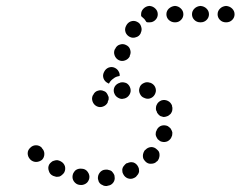

<svg xmlns="http://www.w3.org/2000/svg" viewBox="-20 -592 808 645"><path d="M309 9Q310 14 312 19Q315 24 319 27Q324 30 329 32Q334 33 340 33L341 32Q353 31 360 22Q367 13 365 2Q365 -4 362 -8Q359 -13 355 -17Q351 -20 345 -21Q340 -23 335 -22H333Q322 -21 315 -12Q308 -3 309 9ZM235 -21Q231 -18 228 -13Q225 -9 224 -3Q222 8 228 17Q235 27 246 29H247Q253 30 258 29Q263 28 268 25Q273 22 276 17Q279 12 280 7Q282 -4 275 -14Q269 -23 258 -25H256Q251 -26 245 -25Q240 -24 235 -21ZM392 -28Q390 -23 391 -17Q391 -12 394 -7Q399 3 409 7Q420 11 430 6L432 5Q437 3 440 -2Q444 -6 446 -11Q448 -16 447 -21Q447 -27 444 -32Q439 -42 429 -46Q418 -49 408 -44H406Q401 -41 398 -37Q394 -33 392 -28ZM161 -52Q156 -51 152 -47Q148 -44 145 -39Q140 -29 144 -18Q147 -7 157 -2L159 -1Q164 1 169 2Q175 2 180 1Q185 -1 189 -5Q193 -8 196 -13Q201 -23 198 -34Q194 -45 184 -50L182 -51Q178 -53 172 -54Q167 -54 161 -52ZM460 -68Q460 -63 462 -58Q465 -53 469 -49Q477 -41 488 -42Q500 -42 507 -50L509 -51Q512 -55 514 -60Q516 -66 516 -71Q516 -77 514 -82Q511 -87 507 -90Q499 -98 488 -98Q476 -97 469 -89L467 -88Q464 -84 462 -79Q460 -74 460 -68ZM82 -96Q73 -88 73 -77Q73 -66 81 -57Q81 -57 82 -56Q86 -52 91 -50Q96 -48 101 -48Q107 -48 112 -50Q117 -52 121 -55Q129 -63 129 -75Q129 -86 121 -94Q121 -95 121 -95Q113 -104 101 -104Q90 -104 82 -96ZM507 -129Q509 -124 514 -121Q518 -117 523 -116Q534 -113 544 -118Q554 -124 557 -134L558 -136Q559 -141 559 -147Q558 -152 555 -157Q553 -162 548 -165Q544 -169 539 -170Q528 -173 518 -168Q508 -162 505 -151L504 -150Q503 -145 503 -139Q504 -134 507 -129ZM519 -202Q524 -200 529 -199Q535 -199 540 -201Q545 -202 549 -206Q554 -209 556 -214Q559 -219 559 -224Q560 -230 558 -235V-237Q554 -248 544 -253Q534 -258 523 -255Q518 -253 514 -250Q509 -246 507 -241Q504 -236 504 -231Q503 -225 505 -220L506 -219Q507 -213 511 -209Q514 -205 519 -202ZM305 -235Q315 -230 326 -234Q337 -238 342 -248V-250Q344 -254 345 -258Q345 -262 345 -266Q343 -270 341 -275Q339 -279 336 -282Q333 -285 329 -286Q319 -291 308 -287Q298 -284 293 -273L292 -272Q287 -262 291 -251Q295 -240 305 -235ZM418 -295Q415 -306 406 -312Q396 -317 385 -315L383 -314Q372 -311 366 -302Q360 -292 363 -281Q365 -275 368 -271Q371 -267 376 -264Q381 -261 386 -260Q391 -259 397 -261H398Q409 -264 415 -274Q421 -284 418 -295ZM502 -279Q506 -289 501 -300Q496 -310 485 -314H484Q473 -318 463 -313Q452 -308 449 -298Q445 -287 450 -277Q455 -266 465 -263L467 -262Q478 -258 488 -263Q498 -268 502 -279ZM329 -349 330 -351Q335 -361 345 -365Q356 -369 366 -364Q374 -360 378 -353Q383 -345 382 -337Q381 -337 379 -336H378Q368 -334 361 -328Q352 -322 347 -313Q346 -312 346 -311Q345 -311 344 -312Q343 -312 342 -313Q332 -318 328 -328Q324 -339 329 -349ZM379 -390Q389 -385 400 -389Q411 -393 416 -403V-405Q421 -415 417 -426Q414 -436 403 -441Q393 -446 382 -442Q372 -439 367 -428L366 -427Q361 -417 365 -406Q369 -395 379 -390ZM416 -468Q426 -463 437 -467Q448 -470 453 -481V-482Q458 -492 454 -503Q451 -514 440 -519Q430 -524 419 -520Q409 -516 404 -506L403 -504Q398 -494 402 -483Q406 -473 416 -468ZM481 -572H483Q494 -571 502 -563Q510 -555 510 -544Q510 -533 502 -525Q494 -517 483 -517H481Q479 -517 477 -517Q474 -517 472 -518Q469 -523 465 -528Q460 -533 455 -537Q454 -538 454 -540Q454 -542 454 -544Q454 -555 462 -563Q470 -571 481 -572ZM539 -544Q539 -533 547 -525Q556 -517 567 -517H569Q580 -517 588 -525Q596 -533 596 -544Q596 -555 588 -563Q580 -571 569 -572H567Q556 -571 547 -563Q539 -555 539 -544ZM625 -544Q625 -533 633 -525Q641 -517 653 -517H654Q666 -517 674 -525Q682 -533 682 -544Q682 -555 674 -563Q666 -571 654 -572H653Q641 -571 633 -563Q625 -555 625 -544ZM768 -544Q768 -533 760 -525Q752 -517 740 -517H739Q727 -517 719 -525Q711 -533 711 -544Q711 -555 719 -563Q727 -571 739 -572H740Q752 -571 760 -563Q768 -555 768 -544Z"/></svg>

Font: FRB American Cursive Guidelines Dotted Ultra
Style: Bold Italic
Weight: 1000
Italic angle: -25°
Version: Version 2.0;Modular Font Editor K font №1